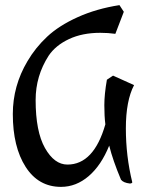

<svg xmlns="http://www.w3.org/2000/svg" viewBox="-20 -697 578 749"><path d="M496 14Q496 18 487 19Q461 16 452 4Q420 -72 406 -129Q375 -52 326 -10Q277 32 218 32Q130 32 80 -46Q30 -124 30 -252Q30 -362 87 -458Q118 -511 164 -554Q210 -597 283 -630Q356 -663 446 -677L463 -651L430 -565Q402 -569 371 -569Q301 -569 249 -544.5Q197 -520 170 -480Q119 -401 119 -307Q119 -184 155.5 -119.5Q192 -55 243 -55Q346 -55 391 -212Q387 -244 387 -286.5Q387 -329 397 -386L421 -402L503 -365Q471 -304 471 -196Q471 -88 496 14Z"/></svg>

Font: Julee
Style: Regular
Weight: 400
Version: Version 1.001